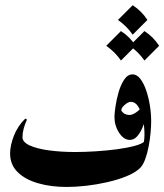

<svg xmlns="http://www.w3.org/2000/svg" viewBox="-20 -724 643 751"><path d="M546.9 -172.4 571.3 -250Q571.3 -232.4 569.1 -206.1Q566.9 -179.7 561.5 -151.6Q556.2 -123.5 547.6 -100.3Q539.1 -77.1 526.4 -65.4Q506.8 -47.4 473.1 -33.9Q439.5 -20.5 398.7 -11.2Q357.9 -2 316.7 2.7Q275.4 7.3 240.7 7.3Q179.7 7.3 129.4 -7.1Q79.1 -21.5 49.3 -50.5Q19.5 -79.6 19.5 -123.5Q19.5 -154.8 34.4 -193.1Q49.3 -231.4 79.1 -260.3L85.4 -256.3Q67.9 -217.3 67.9 -187.5Q67.9 -168 96.4 -155Q125 -142.1 172.1 -135.7Q219.2 -129.4 274.4 -129.4Q310.5 -129.4 353.5 -132.1Q396.5 -134.8 437 -140.1Q477.5 -145.5 507.3 -153.6Q537.1 -161.6 546.9 -172.4ZM541.5 -162.1Q545.9 -182.1 544.9 -209.7Q543.9 -237.3 537.6 -263.9Q531.2 -290.5 520 -308.1Q508.8 -325.7 491.7 -325.7Q481.9 -325.7 468.3 -314.2Q454.6 -302.7 454.6 -293Q454.6 -288.6 463.4 -281.5Q472.2 -274.4 487.8 -274.4Q498.5 -274.4 514.2 -285.6Q529.8 -296.9 534.7 -307.6L548.3 -258.8Q545.4 -245.1 537.6 -225.8Q529.8 -206.5 517.3 -191.7Q504.9 -176.8 487.8 -176.8Q463.9 -176.8 445.8 -204.8Q427.7 -232.9 427.7 -267.1Q427.7 -279.8 431.6 -306.9Q435.5 -334 443.8 -363Q452.1 -392.1 465.8 -412.6Q479.5 -433.1 498.5 -433.1Q515.1 -433.1 528.6 -416Q542 -398.9 551.5 -371.3Q561 -343.8 566.2 -311.8Q571.3 -279.8 571.3 -250Q567.9 -221.7 559.8 -200.4Q551.8 -179.2 541.5 -162.1ZM499 -703.6Q534.2 -680.7 556.6 -646L499 -588.4Q476.1 -621.6 441.4 -646ZM453.1 -602.5Q488.3 -579.6 510.7 -544.9L453.1 -487.3Q430.2 -520.5 395.5 -544.9ZM544.9 -602.5Q580.1 -579.6 602.5 -544.9L544.9 -487.3Q522 -520.5 487.3 -544.9Z"/></svg>

Font: Lateef ExtraBold
Style: Regular
Weight: 800
Designer: SIL International
Foundry: SIL International
Version: Version 4.200